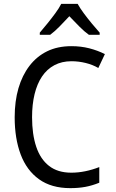

<svg xmlns="http://www.w3.org/2000/svg" viewBox="-20 -964 603 994"><path d="M344 10Q246 10 182 -36Q118 -82 87 -164.5Q56 -247 56 -357Q56 -440 75.5 -507Q95 -574 132.5 -623Q170 -672 224 -698.5Q278 -725 350 -725Q399 -725 442 -714Q485 -703 523 -684L489 -612Q460 -629 423.5 -638Q387 -647 350 -647Q300 -647 261.5 -626.5Q223 -606 197.5 -568Q172 -530 159 -476.5Q146 -423 146 -357Q146 -269 167.5 -204.5Q189 -140 234 -105Q279 -70 349 -70Q385 -70 421.5 -77.5Q458 -85 494 -99V-18Q457 -3 421.5 3.5Q386 10 344 10ZM186 -795Q204 -816 225.5 -842.5Q247 -869 266.5 -895.5Q286 -922 297 -944H382Q394 -922 414 -895Q434 -868 456 -841.5Q478 -815 496 -795V-784H440Q416 -801 390.5 -827Q365 -853 339 -880Q314 -853 288.5 -827Q263 -801 240 -784H186Z"/></svg>

Font: Noto Sans Mono SemiCondensed
Style: Regular
Weight: 400
Width: 4
Designer: Monotype Design Team
Foundry: Monotype Imaging Inc.
Version: Version 2.010